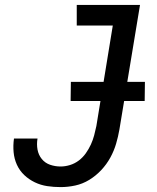

<svg xmlns="http://www.w3.org/2000/svg" viewBox="-20 -755 640 783"><path d="M227 8Q199 8 172.5 4Q146 0 122 -11.5Q98 -23 79 -41Q60 -59 49 -83Q38 -107 35.5 -134.5Q33 -162 37 -190H133Q129 -167 133 -145Q137 -123 150.5 -106.5Q164 -90 184.5 -83Q205 -76 227 -76Q246 -76 265.5 -82Q285 -88 301.5 -100.5Q318 -113 330 -130Q342 -147 350.5 -165.5Q359 -184 364 -203Q369 -222 373 -241L440 -651H293V-735H551L467 -227Q462 -198 453.5 -169Q445 -140 430 -112.5Q415 -85 393 -61.5Q371 -38 344 -21.5Q317 -5 287 1.5Q257 8 227 8ZM570 -343H268L269 -421H571Z"/></svg>

Font: Iosevka Custom Medium
Style: Italic
Weight: 500
Italic angle: -9°
Designer: Belleve Invis
Foundry: Belleve Invis
Version: Version 27.0.1